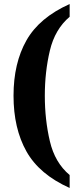

<svg xmlns="http://www.w3.org/2000/svg" viewBox="-20 -792 391 951"><path d="M325 139V75Q252 14 227 -92.5Q202 -199 202 -318Q202 -436 227 -541.5Q252 -647 325 -709V-772Q175 -705 111 -592Q47 -479 47 -318Q47 -156 111 -42Q175 72 325 139Z"/></svg>

Font: Noto Serif ExtraCondensed Extra
Style: Regular
Weight: 800
Width: 3
Designer: Monotype Design Team
Foundry: Monotype Imaging Inc.
Version: Version 1.002